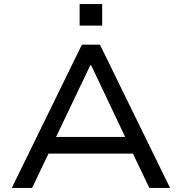

<svg xmlns="http://www.w3.org/2000/svg" viewBox="-20 -925 894 945"><path d="M38 0 383 -705H472L817 0H715L619 -201L668 -169H186L234 -201L138 0ZM424 -603 246 -230 217 -251H636L606 -230L429 -603ZM372 -799V-905H483V-799Z"/></svg>

Font: Nunito Sans 7pt SemiExpanded
Style: Regular
Weight: 400
Width: 6
Designer: Vernon Adams
Foundry: Vernon Adams
Version: Version 3.101;gftools[0.9.27]